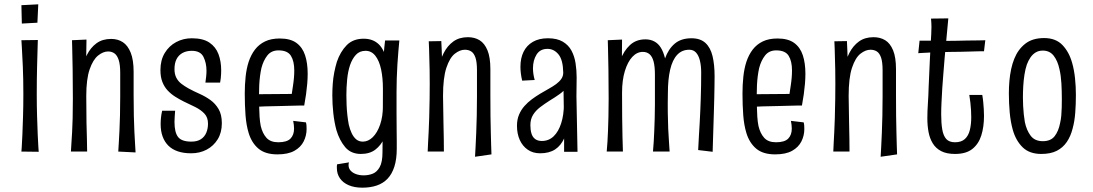

<svg xmlns="http://www.w3.org/2000/svg" viewBox="-20 -702 5055 888"><path d="M159 0 79 -1Q79 -1 80.5 -21.5Q82 -42 83.5 -78.5Q85 -115 86.5 -163Q88 -211 88 -266Q88 -339 85.5 -395.5Q83 -452 81 -484Q79 -516 79 -516L155 -517Q155 -517 154 -484Q153 -451 151.5 -394Q150 -337 150 -265Q150 -211 151.5 -163Q153 -115 154.5 -78.5Q156 -42 157.5 -21Q159 0 159 0ZM153 -597 81 -593 79 -678 157 -682Z M607 3 527 -1Q528 -18 529.5 -42.5Q531 -67 532.5 -98.5Q534 -130 535 -169.5Q536 -209 536 -256Q536 -269 536 -286Q536 -303 536 -323Q536 -343 536 -365Q536 -403 529 -424.5Q522 -446 509.5 -455Q497 -464 480 -464Q457 -464 433.5 -445Q410 -426 394.5 -381Q379 -336 379 -258L341 -211Q341 -248 344 -290Q347 -332 356 -373Q365 -414 382 -448Q399 -482 426.5 -502Q454 -522 494 -522Q525 -522 548 -507Q571 -492 584.5 -458.5Q598 -425 598 -370Q598 -332 598 -316Q598 -300 598 -291Q598 -282 598 -263Q598 -208 599 -166.5Q600 -125 601.5 -94Q603 -63 604.5 -39.5Q606 -16 607 3ZM308 -1Q309 -22 310.5 -43Q312 -64 313.5 -91Q315 -118 316 -155Q317 -192 317 -246Q317 -319 316 -380.5Q315 -442 314 -479Q313 -516 313 -516L380 -519Q380 -497 379 -456Q378 -415 378 -363.5Q378 -312 379 -258Q379 -181 380 -135Q381 -89 382 -59.5Q383 -30 383 -1Z M864 7Q829 7 802.5 -2Q776 -11 758.5 -28.5Q741 -46 732 -71Q723 -96 723 -128Q723 -142 724.5 -157.5Q726 -173 730 -190H790Q789 -176 788 -162.5Q787 -149 787 -138Q787 -90 803.5 -68.5Q820 -47 865 -47Q892 -47 909 -58Q926 -69 934 -88Q942 -107 942 -130Q942 -159 925.5 -176.5Q909 -194 883 -207Q857 -220 829 -233Q809 -243 790 -255Q771 -267 755.5 -283.5Q740 -300 731 -323Q722 -346 722 -378Q722 -424 742 -457Q762 -490 795 -507.5Q828 -525 867 -525Q919 -525 948.5 -505Q978 -485 990.5 -451.5Q1003 -418 1003 -377Q1003 -368 1002.5 -358.5Q1002 -349 1001 -339.5Q1000 -330 998 -320H930Q932 -334 933.5 -348Q935 -362 935 -375Q935 -411 921 -439Q907 -467 867 -467Q842 -467 824 -457Q806 -447 796.5 -428.5Q787 -410 787 -382Q787 -359 795.5 -342.5Q804 -326 819 -314.5Q834 -303 852 -293Q876 -280 903 -268Q930 -256 953 -239.5Q976 -223 991 -197.5Q1006 -172 1006 -132Q1006 -89 987 -58Q968 -27 936 -10Q904 7 864 7Z M1263 12Q1207 12 1175.5 -14.5Q1144 -41 1130 -87Q1119 -123 1115.5 -169.5Q1112 -216 1112 -269Q1112 -310 1116 -347.5Q1120 -385 1130 -416Q1141 -449 1159.5 -473Q1178 -497 1206 -510.5Q1234 -524 1274 -524Q1323 -524 1351 -503.5Q1379 -483 1391 -446.5Q1403 -410 1403 -361Q1403 -339 1401 -315Q1399 -291 1395.5 -266Q1392 -241 1387 -214L1329 -265Q1332 -286 1335 -305Q1338 -324 1339.5 -342Q1341 -360 1341 -376Q1341 -419 1325.5 -444Q1310 -469 1268 -469Q1235 -469 1216.5 -445.5Q1198 -422 1189 -387Q1185 -369 1182.5 -349Q1180 -329 1179 -308.5Q1178 -288 1178 -268Q1178 -239 1178.5 -212.5Q1179 -186 1180.5 -162.5Q1182 -139 1186 -119Q1194 -85 1212.5 -64.5Q1231 -44 1267 -44Q1307 -44 1323.5 -61Q1340 -78 1340 -107Q1340 -115 1339 -124Q1338 -133 1336 -143L1395 -136Q1397 -129 1397.5 -121Q1398 -113 1398 -105Q1398 -75 1384.5 -48Q1371 -21 1341.5 -4.5Q1312 12 1263 12ZM1139 -207 1138 -266 1387 -268V-214Q1387 -214 1371.5 -214Q1356 -214 1330.5 -213Q1305 -212 1272.5 -211.5Q1240 -211 1205.5 -210Q1171 -209 1139 -207Z M1656 166Q1619 166 1592.5 154.5Q1566 143 1552 122.5Q1538 102 1538 75Q1538 70 1538 66Q1538 62 1539 58L1594 49Q1593 52 1592.5 55Q1592 58 1592 61Q1592 76 1601 86.5Q1610 97 1626 103Q1642 109 1662 109Q1684 109 1703.5 101.5Q1723 94 1736 71Q1749 48 1749 2Q1749 -22 1749.5 -62Q1750 -102 1750.5 -156Q1751 -210 1751 -276Q1751 -308 1751 -337.5Q1751 -367 1752 -395.5Q1753 -424 1755 -453Q1757 -482 1761 -515H1827Q1825 -494 1822.5 -465Q1820 -436 1818 -404Q1816 -372 1815 -339.5Q1814 -307 1814 -278Q1814 -221 1814 -177.5Q1814 -134 1814.5 -102.5Q1815 -71 1815 -49.5Q1815 -28 1815 -14Q1815 34 1804 68.5Q1793 103 1772.5 124.5Q1752 146 1722.5 156Q1693 166 1656 166ZM1649 10Q1603 10 1576.5 -21.5Q1550 -53 1536 -100Q1526 -137 1521.5 -179Q1517 -221 1517 -261Q1517 -288 1519 -315Q1521 -342 1526 -367.5Q1531 -393 1538 -416Q1554 -463 1583.5 -493Q1613 -523 1662 -523Q1705 -523 1732 -497Q1759 -471 1771.5 -411Q1784 -351 1784 -249L1751 -291Q1751 -342 1742.5 -381.5Q1734 -421 1716 -444Q1698 -467 1671 -467Q1643 -467 1626 -448.5Q1609 -430 1599 -401Q1589 -371 1585.5 -334Q1582 -297 1582 -262Q1582 -240 1583 -216.5Q1584 -193 1586.5 -170Q1589 -147 1593 -126Q1598 -104 1606.5 -86Q1615 -68 1627.5 -57.5Q1640 -47 1658 -47Q1683 -47 1704 -67.5Q1725 -88 1738 -125.5Q1751 -163 1751 -213L1784 -249Q1784 -228 1783 -195.5Q1782 -163 1776 -127.5Q1770 -92 1756 -61Q1742 -30 1716 -10Q1690 10 1649 10Z M2253 12 2177 23Q2178 6 2179.5 -22Q2181 -50 2182.5 -86.5Q2184 -123 2185 -166Q2186 -209 2186 -256Q2186 -269 2186 -289Q2186 -309 2186 -332Q2186 -355 2186 -377Q2186 -415 2179 -435.5Q2172 -456 2159.5 -464Q2147 -472 2130 -472Q2107 -472 2083.5 -453.5Q2060 -435 2044.5 -388.5Q2029 -342 2029 -258L1991 -211Q1991 -251 1994 -295Q1997 -339 2006 -381Q2015 -423 2032 -456.5Q2049 -490 2076.5 -510Q2104 -530 2144 -530Q2175 -530 2198 -516Q2221 -502 2234.5 -469.5Q2248 -437 2248 -382Q2248 -354 2248 -336.5Q2248 -319 2248 -308Q2248 -297 2248 -287Q2248 -277 2248 -263Q2248 -208 2248.5 -165.5Q2249 -123 2250 -90Q2251 -57 2251.5 -32Q2252 -7 2253 12ZM1958 -1Q1959 -23 1960 -44.5Q1961 -66 1962.5 -92Q1964 -118 1965 -155Q1966 -192 1967 -246Q1968 -319 1967 -379Q1966 -439 1964.5 -475Q1963 -511 1963 -511L2021 -512Q2022 -496 2023 -469Q2024 -442 2025 -408.5Q2026 -375 2027 -336.5Q2028 -298 2029 -258Q2030 -181 2031 -135Q2032 -89 2032.5 -59.5Q2033 -30 2033 -1Z M2589 0V-113L2585 -366Q2584 -425 2563 -450.5Q2542 -476 2512 -476Q2478 -476 2461.5 -449.5Q2445 -423 2445 -386Q2445 -373 2447 -359.5Q2449 -346 2453 -332L2395 -329Q2391 -346 2389 -362Q2387 -378 2387 -393Q2387 -433 2401.5 -462.5Q2416 -492 2444.5 -508.5Q2473 -525 2514 -525Q2556 -525 2582.5 -509.5Q2609 -494 2623 -468Q2637 -442 2642 -409.5Q2647 -377 2647 -344L2646 -257L2651 0ZM2478 7Q2445 7 2421 -9.5Q2397 -26 2384 -54.5Q2371 -83 2371 -120Q2371 -149 2380.5 -171.5Q2390 -194 2405.5 -211.5Q2421 -229 2440 -243Q2459 -257 2479 -269Q2499 -281 2518 -291.5Q2537 -302 2552 -313Q2567 -324 2576 -337Q2585 -350 2585 -366L2621 -359Q2621 -327 2606 -305Q2591 -283 2568.5 -267Q2546 -251 2521 -236Q2499 -222 2478.5 -206.5Q2458 -191 2445.5 -171Q2433 -151 2433 -123Q2433 -101 2438 -84.5Q2443 -68 2455 -59Q2467 -50 2486 -50Q2518 -50 2540.5 -71.5Q2563 -93 2575.5 -132Q2588 -171 2588 -221L2620 -284Q2620 -211 2613.5 -156.5Q2607 -102 2591 -65.5Q2575 -29 2547.5 -11Q2520 7 2478 7Z M3000 -1Q3002 -23 3003.5 -47Q3005 -71 3006 -97.5Q3007 -124 3008 -154.5Q3009 -185 3009 -219Q3009 -248 3009 -271Q3009 -294 3009 -314.5Q3009 -335 3009 -357Q3009 -394 3003 -417Q2997 -440 2984.5 -451Q2972 -462 2953 -462Q2926 -462 2904.5 -439Q2883 -416 2870 -373.5Q2857 -331 2857 -273L2818 -229Q2819 -279 2826 -330Q2833 -381 2849 -424Q2865 -467 2893.5 -493.5Q2922 -520 2965 -520Q2988 -520 3006 -510.5Q3024 -501 3036 -482Q3048 -463 3055.5 -433.5Q3063 -404 3066.5 -363.5Q3070 -323 3069 -272Q3068 -223 3068.5 -181.5Q3069 -140 3070.5 -106.5Q3072 -73 3074 -46.5Q3076 -20 3077 -1ZM2786 -1Q2788 -23 2789.5 -46Q2791 -69 2792 -97Q2793 -125 2794 -161.5Q2795 -198 2795 -246Q2795 -319 2794 -380.5Q2793 -442 2792 -479Q2791 -516 2791 -516L2857 -519Q2857 -497 2856.5 -459.5Q2856 -422 2856 -374.5Q2856 -327 2857 -273Q2857 -211 2857.5 -159.5Q2858 -108 2859 -68.5Q2860 -29 2861 -1ZM3276 0 3209 -8Q3211 -44 3212.5 -74Q3214 -104 3216 -132.5Q3218 -161 3219 -193Q3220 -218 3221 -246.5Q3222 -275 3222.5 -305.5Q3223 -336 3223 -366Q3223 -398 3217 -422Q3211 -446 3199 -459Q3187 -472 3168 -472Q3134 -472 3112 -448.5Q3090 -425 3079.5 -380Q3069 -335 3069 -272L3030 -209Q3029 -273 3034.5 -330Q3040 -387 3055.5 -431Q3071 -475 3100.5 -500Q3130 -525 3178 -525Q3219 -525 3242.5 -503.5Q3266 -482 3275.5 -442.5Q3285 -403 3285 -349Q3285 -330 3284.5 -304Q3284 -278 3283.5 -250Q3283 -222 3282 -196Q3281 -162 3280 -130Q3279 -98 3278 -66.5Q3277 -35 3276 0Z M3565 12Q3509 12 3477.5 -14.5Q3446 -41 3432 -87Q3421 -123 3417.5 -169.5Q3414 -216 3414 -269Q3414 -310 3418 -347.5Q3422 -385 3432 -416Q3443 -449 3461.5 -473Q3480 -497 3508 -510.5Q3536 -524 3576 -524Q3625 -524 3653 -503.5Q3681 -483 3693 -446.5Q3705 -410 3705 -361Q3705 -339 3703 -315Q3701 -291 3697.5 -266Q3694 -241 3689 -214L3631 -265Q3634 -286 3637 -305Q3640 -324 3641.5 -342Q3643 -360 3643 -376Q3643 -419 3627.5 -444Q3612 -469 3570 -469Q3537 -469 3518.5 -445.5Q3500 -422 3491 -387Q3487 -369 3484.5 -349Q3482 -329 3481 -308.5Q3480 -288 3480 -268Q3480 -239 3480.5 -212.5Q3481 -186 3482.5 -162.5Q3484 -139 3488 -119Q3496 -85 3514.5 -64.5Q3533 -44 3569 -44Q3609 -44 3625.5 -61Q3642 -78 3642 -107Q3642 -115 3641 -124Q3640 -133 3638 -143L3697 -136Q3699 -129 3699.5 -121Q3700 -113 3700 -105Q3700 -75 3686.5 -48Q3673 -21 3643.5 -4.5Q3614 12 3565 12ZM3441 -207 3440 -266 3689 -268V-214Q3689 -214 3673.5 -214Q3658 -214 3632.5 -213Q3607 -212 3574.5 -211.5Q3542 -211 3507.5 -210Q3473 -209 3441 -207Z M4129 12 4053 23Q4054 6 4055.5 -22Q4057 -50 4058.5 -86.5Q4060 -123 4061 -166Q4062 -209 4062 -256Q4062 -269 4062 -289Q4062 -309 4062 -332Q4062 -355 4062 -377Q4062 -415 4055 -435.5Q4048 -456 4035.5 -464Q4023 -472 4006 -472Q3983 -472 3959.5 -453.5Q3936 -435 3920.5 -388.5Q3905 -342 3905 -258L3867 -211Q3867 -251 3870 -295Q3873 -339 3882 -381Q3891 -423 3908 -456.5Q3925 -490 3952.5 -510Q3980 -530 4020 -530Q4051 -530 4074 -516Q4097 -502 4110.5 -469.5Q4124 -437 4124 -382Q4124 -354 4124 -336.5Q4124 -319 4124 -308Q4124 -297 4124 -287Q4124 -277 4124 -263Q4124 -208 4124.5 -165.5Q4125 -123 4126 -90Q4127 -57 4127.5 -32Q4128 -7 4129 12ZM3834 -1Q3835 -23 3836 -44.5Q3837 -66 3838.5 -92Q3840 -118 3841 -155Q3842 -192 3843 -246Q3844 -319 3843 -379Q3842 -439 3840.5 -475Q3839 -511 3839 -511L3897 -512Q3898 -496 3899 -469Q3900 -442 3901 -408.5Q3902 -375 3903 -336.5Q3904 -298 3905 -258Q3906 -181 3907 -135Q3908 -89 3908.5 -59.5Q3909 -30 3909 -1Z M4397 10Q4358 10 4333 -3Q4308 -16 4294 -39Q4280 -62 4274.5 -91.5Q4269 -121 4269 -155Q4269 -187 4271.5 -223.5Q4274 -260 4275 -300Q4278 -376 4280.5 -423.5Q4283 -471 4284.5 -499Q4286 -527 4287 -544.5Q4288 -562 4288 -577.5Q4288 -593 4286 -616L4366 -617Q4362 -573 4357.5 -526Q4353 -479 4349 -435Q4345 -391 4342.5 -354Q4340 -317 4338 -294Q4336 -259 4334.5 -229Q4333 -199 4333 -173Q4333 -132 4338 -103Q4343 -74 4356.5 -59Q4370 -44 4397 -44Q4426 -44 4442.5 -59Q4459 -74 4465.5 -100.5Q4472 -127 4472 -160Q4472 -176 4471 -193Q4470 -210 4468 -227.5Q4466 -245 4463 -263H4523Q4526 -246 4527.5 -229.5Q4529 -213 4530 -197Q4531 -181 4531 -166Q4531 -115 4518.5 -75.5Q4506 -36 4477 -13Q4448 10 4397 10ZM4227 -456 4233 -514Q4231 -514 4242.5 -514Q4254 -514 4272.5 -514Q4291 -514 4311 -513.5Q4331 -513 4345.5 -513Q4360 -513 4364 -513Q4383 -513 4406 -513.5Q4429 -514 4452 -514.5Q4475 -515 4494.5 -515Q4514 -515 4525.5 -515.5Q4537 -516 4537 -516L4531 -465Q4531 -465 4522 -465Q4513 -465 4497.5 -464.5Q4482 -464 4462.5 -463.5Q4443 -463 4422.5 -462.5Q4402 -462 4382 -462Q4358 -462 4331 -461Q4304 -460 4280.5 -459Q4257 -458 4242 -457Q4227 -456 4227 -456Z M4796 10Q4741 10 4709.5 -21Q4678 -52 4664 -102Q4654 -138 4650 -181Q4646 -224 4646 -270Q4646 -300 4648.5 -328Q4651 -356 4656.5 -382Q4662 -408 4671 -430Q4688 -473 4721.5 -499.5Q4755 -526 4809 -526Q4863 -526 4894 -493.5Q4925 -461 4939 -410Q4948 -378 4952 -340Q4956 -302 4956 -263Q4956 -220 4953 -180.5Q4950 -141 4941 -108Q4932 -72 4914 -45.5Q4896 -19 4867.5 -4.5Q4839 10 4796 10ZM4803 -49Q4840 -49 4858 -72.5Q4876 -96 4883 -133Q4887 -150 4888.5 -168Q4890 -186 4890.5 -205.5Q4891 -225 4891 -244Q4891 -280 4889 -316Q4887 -352 4880 -382Q4872 -420 4853.5 -444Q4835 -468 4803 -468Q4784 -468 4770 -459.5Q4756 -451 4746 -436.5Q4736 -422 4729 -403Q4722 -382 4718 -356Q4714 -330 4712.5 -303Q4711 -276 4711 -251Q4711 -232 4712 -212Q4713 -192 4715 -173Q4717 -154 4720 -137Q4728 -99 4747 -74Q4766 -49 4803 -49Z"/></svg>

Font: Truculenta
Style: Regular
Weight: 400
Designer: Ivan Castro, Eva Sanz & Omnibus-Type Team
Foundry: Omnibus-Type
Version: Version 1.002